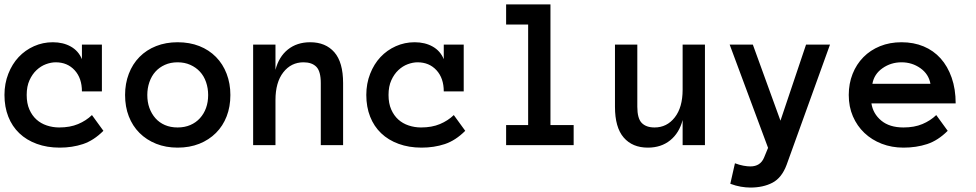

<svg xmlns="http://www.w3.org/2000/svg" viewBox="-30 -657 4417 869"><path d="M438 -64.9Q394 -21 345.5 -4.9Q296.9 11.2 240.2 11.2Q183.1 11.2 136.5 -5.9Q89.8 -22.9 57.4 -54Q24.9 -85 7.6 -128.9Q-9.8 -172.9 -9.8 -227.1Q-9.8 -278.8 7.6 -323Q24.9 -367.2 54.4 -398.7Q84 -430.2 124 -448Q164.1 -465.8 209 -465.8Q255.9 -465.8 290.5 -446.3Q325.2 -426.8 340.8 -389.2V-455.1H431.2V-243.2H340.8Q340.8 -303.2 307.9 -339.1Q274.9 -375 222.2 -375Q201.2 -375 178 -366.5Q154.8 -357.9 135.5 -339.8Q116.2 -321.8 103.5 -293.9Q90.8 -266.1 90.8 -227.1Q90.8 -189 103 -161.4Q115.2 -133.8 135 -116Q154.8 -98.1 181.9 -89.1Q209 -80.1 237.8 -80.1Q287.1 -80.1 323.5 -95.5Q359.9 -110.8 386.2 -136.2Z M1012.7 -227.1Q1012.7 -173.8 995.8 -130.4Q979 -86.9 947.5 -55.4Q916 -23.9 872.1 -6.3Q828.1 11.2 773.9 11.2Q720.7 11.2 676.8 -6.3Q632.8 -23.9 601.3 -55.4Q569.8 -86.9 553 -130.4Q536.1 -173.8 536.1 -227.1Q536.1 -278.8 553 -323Q569.8 -367.2 601.3 -399.2Q632.8 -431.2 676.8 -448.5Q720.7 -465.8 773.9 -465.8Q828.1 -465.8 872.1 -448.5Q916 -431.2 947.5 -399.2Q979 -367.2 995.8 -323Q1012.7 -278.8 1012.7 -227.1ZM912.1 -227.1Q912.1 -257.8 902.6 -285.4Q893.1 -313 875 -332.5Q856.9 -352.1 831.3 -363.5Q805.7 -375 773.9 -375Q741.7 -375 716.3 -363.5Q690.9 -352.1 673.3 -332.5Q655.8 -313 646.2 -285.4Q636.7 -257.8 636.7 -227.1Q636.7 -194.8 646.2 -168.5Q655.8 -142.1 673.3 -122.1Q690.9 -102.1 716.3 -91.1Q741.7 -80.1 773.9 -80.1Q805.7 -80.1 831.3 -91.1Q856.9 -102.1 875 -122.1Q893.1 -142.1 902.6 -168.5Q912.1 -194.8 912.1 -227.1Z M1522.9 0H1421.9V-280.8Q1421.9 -334 1401.9 -354.5Q1381.8 -375 1343.8 -375Q1287.6 -375 1252.2 -329.6Q1216.8 -284.2 1216.8 -204.1V0H1115.7V-455.1H1216.8V-340.8Q1231.9 -399.9 1272.9 -432.9Q1314 -465.8 1374 -465.8Q1443.8 -465.8 1483.4 -420.4Q1522.9 -375 1522.9 -280.8Z M2075.7 -64.9Q2031.7 -21 1983.2 -4.9Q1934.6 11.2 1877.9 11.2Q1820.8 11.2 1774.2 -5.9Q1727.5 -22.9 1695.1 -54Q1662.6 -85 1645.3 -128.9Q1627.9 -172.9 1627.9 -227.1Q1627.9 -278.8 1645.3 -323Q1662.6 -367.2 1692.1 -398.7Q1721.7 -430.2 1761.7 -448Q1801.8 -465.8 1846.7 -465.8Q1893.6 -465.8 1928.2 -446.3Q1962.9 -426.8 1978.5 -389.2V-455.1H2068.8V-243.2H1978.5Q1978.5 -303.2 1945.6 -339.1Q1912.6 -375 1859.9 -375Q1838.9 -375 1815.7 -366.5Q1792.5 -357.9 1773.2 -339.8Q1753.9 -321.8 1741.2 -293.9Q1728.5 -266.1 1728.5 -227.1Q1728.5 -189 1740.7 -161.4Q1752.9 -133.8 1772.7 -116Q1792.5 -98.1 1819.6 -89.1Q1846.7 -80.1 1875.5 -80.1Q1924.8 -80.1 1961.2 -95.5Q1997.6 -110.8 2023.9 -136.2Z M2566.4 0H2260.7V-90.8H2360.4V-545.9H2260.7V-637.2H2461.4V-90.8H2566.4Z M2753.4 -455.1H2854.5V-173.8Q2854.5 -121.1 2874.5 -100.6Q2894.5 -80.1 2932.6 -80.1Q2988.3 -80.1 3023.9 -125.5Q3059.6 -170.9 3059.6 -251V-455.1H3160.6V0H3059.6V-113.8Q3044.4 -55.2 3003.4 -22Q2962.4 11.2 2902.3 11.2Q2832.5 11.2 2793 -34.4Q2753.4 -80.1 2753.4 -173.8Z M3726.6 -455.1 3530.3 88.9Q3508.3 147.9 3466.3 169.9Q3424.3 191.9 3366.2 191.9Q3346.2 191.9 3323.2 188Q3300.3 184.1 3275.4 174.8L3296.4 82Q3317.4 89.8 3335 93Q3352.5 96.2 3366.2 96.2Q3411.6 96.2 3428.2 56.2L3446.3 12.2L3272.5 -455.1H3377.4L3502.4 -110.8L3618.2 -455.1Z M3914.1 -189Q3921.4 -142.1 3958.7 -111.1Q3996.1 -80.1 4059.1 -80.1Q4108.4 -80.1 4144.8 -95.5Q4181.2 -110.8 4207.5 -136.2L4259.3 -64.9Q4215.3 -21 4166.3 -4.9Q4117.2 11.2 4059.1 11.2Q4006.3 11.2 3960.9 -6.3Q3915.5 -23.9 3882.3 -55.4Q3849.1 -86.9 3830.3 -130.4Q3811.5 -173.8 3811.5 -227.1Q3811.5 -278.8 3828.9 -322.5Q3846.2 -366.2 3877.7 -398.2Q3909.2 -430.2 3953.1 -448Q3997.1 -465.8 4050.3 -465.8Q4105.5 -465.8 4150.4 -447Q4195.3 -428.2 4227.3 -392.6Q4259.3 -356.9 4277.3 -305.4Q4295.4 -253.9 4295.4 -189ZM4181.2 -277.8Q4173.3 -321.8 4135.7 -348.4Q4098.1 -375 4050.3 -375Q4002.4 -375 3964.4 -348.4Q3926.3 -321.8 3918.5 -277.8Z"/></svg>

Font: Anonymous Pro
Style: Bold
Weight: 700
Monospace: yes
Designer: Mark Simonson
Version: Version 1.003